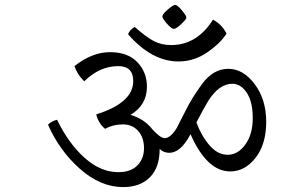

<svg xmlns="http://www.w3.org/2000/svg" viewBox="-20 -795 1176 784"><path d="M643 -728Q643 -737 665 -756Q687 -775 695.5 -775Q704 -775 722.5 -753Q741 -731 741 -723.5Q741 -716 720 -696.5Q699 -677 690 -677Q681 -677 662 -698Q643 -719 643 -728ZM709 -544Q600 -544 503 -655Q509 -673 530 -685Q579 -642 609.5 -626.5Q640 -611 679 -611Q784 -611 850 -715Q887 -694 905 -658Q880 -618 826 -581Q772 -544 709 -544ZM929 -453Q875 -453 831 -384Q812 -353 782 -295Q803 -239 836 -201Q869 -163 910 -163Q951 -163 981.5 -204.5Q1012 -246 1012 -313Q1012 -380 987.5 -416.5Q963 -453 929 -453ZM284 -525Q356 -582 429 -582Q502 -582 541 -541Q580 -500 580 -441Q580 -366 513 -326Q570 -309 602 -267Q635 -231 652 -231Q677 -231 702 -273Q709 -286 730 -328Q751 -370 766.5 -395Q782 -420 805 -452Q851 -514 912 -514Q973 -514 1020 -451.5Q1067 -389 1067 -297.5Q1067 -206 1023.5 -150.5Q980 -95 920 -95Q825 -95 758 -247Q718 -171 671 -171Q648 -171 632 -187Q632 -111 592 -71Q552 -31 483 -31Q391 -31 307 -105Q223 -179 176 -286Q191 -301 213 -306Q260 -209 325.5 -150.5Q391 -92 463 -92Q514 -92 541 -119.5Q568 -147 568 -190Q568 -233 544.5 -260Q521 -287 481.5 -287Q442 -287 409 -269Q382 -291 373 -328Q524 -375 524 -464Q524 -525 463 -525Q387 -525 324 -463Q296 -490 284 -525Z"/></svg>

Font: Karma
Style: Regular
Weight: 400
Designer: Joana Correia
Foundry: Indian Type Foundry
Version: Version 1.202;PS 1.0;hotconv 1.0.78;makeotf.lib2.5.61930; tt